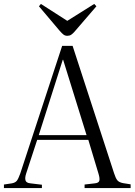

<svg xmlns="http://www.w3.org/2000/svg" viewBox="-21 -956 684 976"><path d="M-1 0V-18L39 -24Q56 -27 64 -36.5Q72 -46 82 -74L295 -723H348L559 -75Q567 -50 575.5 -39.5Q584 -29 605 -25L643 -19V0H409V-18L461 -24Q481 -26 484 -37.5Q487 -49 480 -72L428 -245H168L112 -74Q105 -53 108.5 -39.5Q112 -26 134 -24L192 -17V0ZM176 -269H419L300 -652H298ZM321 -774Q310 -774 302 -780Q294 -786 281 -801L177 -924L187 -936L321 -850L458 -936L469 -924L357 -794Q349 -785 341 -779.5Q333 -774 321 -774Z"/></svg>

Font: Literata 60pt Light
Style: Regular
Weight: 300
Designer: Latin by Veronika Burian and Jose Scaglione. Greek by Irene Vlachou. Cyrillic by Vera Evstafieva.
Foundry: TypeTogether
Version: Version 3.103;gftools[0.9.29]